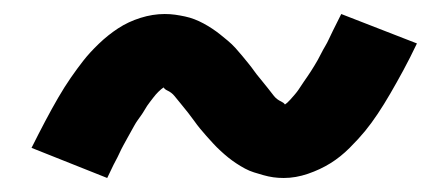

<svg xmlns="http://www.w3.org/2000/svg" viewBox="-20 -438 640 274"><path d="M133 -184 25 -227Q35 -247 44.5 -265Q54 -283 63 -298.5Q72 -314 81 -327Q90 -340 99 -351.5Q108 -363 121 -375.5Q134 -388 148.5 -397.5Q163 -407 180.5 -412.5Q198 -418 215 -418Q223 -418 230 -417Q237 -416 244 -414.5Q251 -413 257.5 -410.5Q264 -408 270.5 -404.5Q277 -401 283 -397Q289 -393 294 -389Q299 -385 305 -380Q311 -375 316 -369.5Q321 -364 325.5 -358.5Q330 -353 334.5 -347.5Q339 -342 342.5 -337Q346 -332 351.5 -325.5Q357 -319 362 -312.5Q367 -306 371 -301Q375 -296 381.5 -293Q388 -290 388 -284Q388 -283 387.5 -283Q387 -283 386 -283H382Q381 -283 381 -284Q381 -285 385.5 -288Q390 -291 394 -295.5Q398 -300 401 -303.5Q404 -307 406 -310Q408 -313 410 -316Q412 -319 414 -322Q416 -325 418.5 -328.5Q421 -332 423.5 -336Q426 -340 428.5 -344Q431 -348 433.5 -352.5Q436 -357 438.5 -362Q441 -367 444 -372Q447 -377 449.5 -382.5Q452 -388 455 -394Q458 -400 461 -406Q464 -412 467 -418L575 -376Q565 -355 555.5 -337.5Q546 -320 537 -304.5Q528 -289 519 -275.5Q510 -262 501 -251Q492 -240 479 -227Q466 -214 451.5 -205Q437 -196 419.5 -190Q402 -184 385 -184Q377 -184 370 -185Q363 -186 356 -188Q349 -190 342.5 -192Q336 -194 329.5 -197.5Q323 -201 317 -205Q311 -209 306 -213Q301 -217 295 -222.5Q289 -228 284 -233.5Q279 -239 274.5 -244Q270 -249 265.5 -254.5Q261 -260 257.5 -265Q254 -270 248.5 -277Q243 -284 238 -290Q233 -296 229 -301Q225 -306 218.5 -309Q212 -312 212 -319H219Q219 -317 214.5 -314Q210 -311 206 -307Q202 -303 199 -299Q196 -295 194 -292.5Q192 -290 190 -287Q188 -284 186 -280.5Q184 -277 181.5 -273.5Q179 -270 176.5 -266.5Q174 -263 171.5 -258.5Q169 -254 166.5 -249.5Q164 -245 161.5 -240.5Q159 -236 156 -230.5Q153 -225 150.5 -219.5Q148 -214 145 -208.5Q142 -203 139 -196.5Q136 -190 133 -184Z"/></svg>

Font: Iosevka Extrabold Extended
Style: Regular
Weight: 800
Width: 7
Monospace: yes
Designer: Belleve Invis
Foundry: Belleve Invis
Version: Version 32.5.0; ttfautohint (v1.8.4)